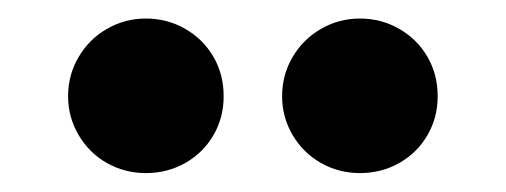

<svg xmlns="http://www.w3.org/2000/svg" viewBox="-20 -760 540 205"><path d="M52.7 -657.2Q52.7 -680.2 64 -699.2Q75.2 -718.3 94.2 -729.2Q113.3 -740.2 135.7 -740.2Q158.7 -740.2 177.7 -729.2Q196.8 -718.3 207.8 -699.5Q218.8 -680.7 218.8 -657.2Q218.8 -634.3 207.8 -615.5Q196.8 -596.7 177.7 -585.9Q158.7 -575.2 135.7 -575.2Q113.3 -575.2 94.2 -585.9Q75.2 -596.7 64 -615.7Q52.7 -634.8 52.7 -657.2ZM281.2 -657.2Q281.2 -680.2 292.5 -699.2Q303.7 -718.3 322.8 -729.2Q341.8 -740.2 364.3 -740.2Q387.2 -740.2 406.2 -729.2Q425.3 -718.3 436.3 -699.5Q447.3 -680.7 447.3 -657.2Q447.3 -634.3 436.3 -615.5Q425.3 -596.7 406.2 -585.9Q387.2 -575.2 364.3 -575.2Q341.8 -575.2 322.8 -585.9Q303.7 -596.7 292.5 -615.7Q281.2 -634.8 281.2 -657.2Z"/></svg>

Font: Wanted Sans ExtraBold
Style: Regular
Weight: 800
Designer: Original Design by Kil Hyung-jin and Kang Hanbin, Wanted Lab, Inc; Hangeul from Source Han Sans by Jang Soo-young and Ka
Foundry: Wanted Lab, Inc.
Version: Version 1.003